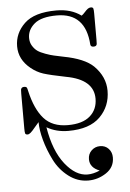

<svg xmlns="http://www.w3.org/2000/svg" viewBox="-49 -486 493 728"><g transform="rotate(-5 197.0 -121.5)"><path d="M33 -13V-145Q33 -156 33.5 -160Q34 -164 37 -167Q40 -170 46 -170Q53 -170 55.5 -167Q58 -164 60 -153Q76 -83 108 -47Q140 -11 199 -11Q255 -11 283.5 -36Q312 -61 312 -102Q312 -175 208 -194Q148 -206 123 -214Q98 -222 76 -240Q33 -275 33 -325Q33 -375 71 -411.5Q109 -448 193 -448Q249 -448 287 -420Q293 -424 300 -432Q307 -440 312.5 -444Q318 -448 324 -448Q332 -448 333.5 -443Q335 -438 335 -424V-323Q335 -312 334.5 -308Q334 -304 331 -301.5Q328 -299 322 -299Q311 -299 310 -308Q302 -429 193 -429Q134 -429 107.5 -406.5Q81 -384 81 -353Q81 -336 89 -323Q97 -310 107.5 -302.5Q118 -295 137.5 -288Q157 -281 169 -278.5Q181 -276 204 -271Q284 -256 318 -223Q360 -181 360 -128Q360 -69 320 -29Q280 11 199 11Q153 11 117 -10Q132 81 172 131.5Q212 182 257 182Q279 182 304 171Q267 157 267 125Q267 105 280.5 92Q294 79 313 79Q333 79 345.5 92.5Q358 106 358 126Q358 163 326.5 184Q295 205 258 205Q217 205 183 179Q149 153 129.5 114Q110 75 99.5 36.5Q89 -2 89 -32Q84 -27 73 -13.5Q62 0 55.5 5.5Q49 11 44 11Q36 11 34.5 6Q33 1 33 -13Z"/></g></svg>

Font: CMU Serif
Style: Roman
Weight: 500
Version: Version 0.7.0